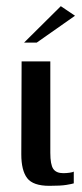

<svg xmlns="http://www.w3.org/2000/svg" viewBox="-20 -598 267 622"><path d="M140 4Q87 4 68 -21Q49 -46 49 -98L50 -399H143V-103Q143 -65 152.5 -51Q162 -37 185 -37Q195 -37 205.5 -38.5Q216 -40 219 -42V-4Q213 -2 195 1Q177 4 140 4ZM58 -460 177 -578 223 -547 99 -460Z"/></svg>

Font: Genos Medium
Style: Regular
Weight: 500
Designer: Robert E. Leuschke
Foundry: Robert E. Leuschke
Version: Version 1.010; ttfautohint (v1.8.3)